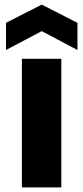

<svg xmlns="http://www.w3.org/2000/svg" viewBox="-20 -813 361 833"><path d="M75 -558V0H246V-558ZM316 -596V-714L161 -793L6 -714V-596L161 -678Z"/></svg>

Font: Poppins
Style: Bold
Weight: 700
Designer: Ninad Kale (Devanagari), Jonny Pinhorn (Latin)
Foundry: Indian Type Foundry
Version: 4.004